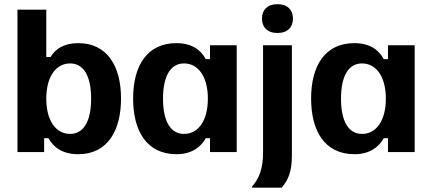

<svg xmlns="http://www.w3.org/2000/svg" viewBox="-20 -712 2023 899"><path d="M346.7 10C483.3 10 546.7 -100 546.7 -250.8C546.7 -405 480 -510 346.7 -510C281.7 -510 240.8 -485 216.7 -445H196.7V-666.7H61.7V0H186.7V-65H206.7C230 -22.5 272.5 10 346.7 10ZM308.3 -85C240.8 -85 196.7 -148.3 196.7 -250C196.7 -351.7 240.8 -415 308.3 -415C369.2 -415 406.7 -360 406.7 -250C406.7 -140 369.2 -85 308.3 -85Z M806.7 10C876.7 10 920 -22.5 943.3 -65H963.3V0H1088.3V-500H963.3V-435H943.3C920 -480 875.8 -510 805.8 -510C669.2 -510 603.3 -405 603.3 -250.8C603.3 -100 665.8 10 806.7 10ZM841.7 -85C780.8 -85 743.3 -140 743.3 -250C743.3 -360 780.8 -415 841.7 -415C909.2 -415 953.3 -351.7 953.3 -250C953.3 -148.3 909.2 -85 841.7 -85Z M1279.2 -557.5C1326.7 -557.5 1351.7 -585 1351.7 -625C1351.7 -665 1326.7 -692.5 1279.2 -692.5C1231.7 -692.5 1206.7 -665 1206.7 -625C1206.7 -585 1231.7 -557.5 1279.2 -557.5ZM1299.2 166.7C1326.7 133.3 1346.7 96.7 1346.7 17.5V-500H1211.7V3.3C1211.7 76.7 1193.3 124.2 1160 161.7V166.7Z M1640 10C1710 10 1753.3 -22.5 1776.7 -65H1796.7V0H1921.7V-500H1796.7V-435H1776.7C1753.3 -480 1709.2 -510 1639.2 -510C1502.5 -510 1436.7 -405 1436.7 -250.8C1436.7 -100 1499.2 10 1640 10ZM1675 -85C1614.2 -85 1576.7 -140 1576.7 -250C1576.7 -360 1614.2 -415 1675 -415C1742.5 -415 1786.7 -351.7 1786.7 -250C1786.7 -148.3 1742.5 -85 1675 -85Z"/></svg>

Font: Familjen Grotesk
Style: Bold
Weight: 700
Designer: Anders Wikstroem, Jonas Baeckman, Matilda Gysing, Kristian Moeller
Foundry: Familjen STHLM AB
Version: Version 2.000